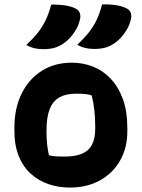

<svg xmlns="http://www.w3.org/2000/svg" viewBox="-20 -835 640 867"><path d="M304 -552Q354 -552 399 -534.5Q444 -517 479 -480.5Q514 -444 534.5 -388.5Q555 -333 555 -256V-242Q555 -167 522 -109.5Q489 -52 430.5 -20Q372 12 295 12Q244 12 199 -3.5Q154 -19 119.5 -50Q85 -81 65 -129.5Q45 -178 45 -244V-258Q45 -346 77.5 -412Q110 -478 168.5 -515Q227 -552 304 -552ZM323 -412Q278 -412 248.5 -395.5Q219 -379 204.5 -342.5Q190 -306 190 -246V-239Q190 -208 193 -182Q196 -156 201 -134Q216 -130 232 -129Q248 -128 272 -128Q319 -128 349.5 -140.5Q380 -153 395 -181Q410 -209 410 -254V-261Q410 -303 406 -338Q402 -373 394 -404Q381 -409 364.5 -410.5Q348 -412 323 -412ZM211 -814Q246 -815 274.5 -810.5Q303 -806 322 -796Q336 -789 340.5 -775.5Q345 -762 341 -747Q335 -721 322.5 -700Q310 -679 294.5 -662.5Q279 -646 261 -635Q242 -623 222 -618Q202 -613 175 -613Q153 -613 134.5 -617.5Q116 -622 99 -632Q130 -661 151 -687.5Q172 -714 186.5 -744.5Q201 -775 211 -814ZM441 -815Q476 -816 504.5 -811.5Q533 -807 552 -797Q566 -790 570.5 -776.5Q575 -763 571 -748Q565 -722 552.5 -701Q540 -680 524.5 -663.5Q509 -647 491 -636Q472 -624 452 -619Q432 -614 405 -614Q383 -614 364.5 -618.5Q346 -623 329 -633Q360 -662 381 -688.5Q402 -715 416.5 -745.5Q431 -776 441 -815Z"/></svg>

Font: Recursive Monospace Casual ExtraBold
Style: Regular
Weight: 800
Version: Version 1.047